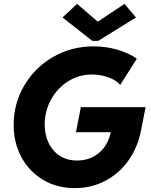

<svg xmlns="http://www.w3.org/2000/svg" viewBox="-20 -968 783 996"><path d="M50.8 -319.3Q50.8 -431.2 106 -524.7Q161.1 -618.2 256.1 -672.9Q351.1 -727.5 464.8 -727.5Q531.7 -727.5 590.6 -709.7Q649.4 -691.9 689.9 -663.6L603.5 -527.3Q592.8 -542 569.8 -554.4Q546.9 -566.9 517.1 -574.2Q487.3 -581.5 456.5 -581.5Q389.2 -581.5 333 -545.9Q276.9 -510.3 244.4 -450.7Q211.9 -391.1 211.9 -321.8Q211.9 -269.5 231.9 -227.1Q252 -184.6 290 -159.9Q328.1 -135.3 379.4 -135.3Q446.3 -135.3 493.2 -174.6Q540 -213.9 554.7 -282.2H374L399.4 -412.1H735.4L710.4 -286.1Q693.8 -202.6 646.5 -135.7Q599.1 -68.8 527.1 -30.5Q455.1 7.8 368.2 7.8Q274.9 7.8 202.6 -35.6Q130.4 -79.1 90.6 -153.8Q50.8 -228.5 50.8 -319.3ZM304.2 -877.4 379.9 -947.8 484.9 -857.4H489.7L626 -947.8L685.5 -877.4L489.3 -755.9H459Z"/></svg>

Font: Reddit Sans Chocolate ExBold
Style: Italic
Weight: 800
Italic angle: -11.25°
Designer: Stephen Hutchings
Version: Version 1.013